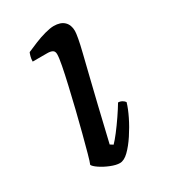

<svg xmlns="http://www.w3.org/2000/svg" viewBox="-133 -566 555 632"><g transform="rotate(-30 144.5 -250.0)"><path d="M136 0Q122 0 102 -8Q82 -16 66.5 -26.5Q51 -37 48 -44Q52 -53 59.5 -80.5Q67 -108 77 -146Q87 -184 97 -225Q107 -266 116 -305Q125 -344 130.5 -372.5Q136 -401 136 -414Q136 -425 129 -429Q122 -433 109 -433H54Q54 -443 56.5 -452Q59 -461 61 -465Q77 -472 97.5 -480.5Q118 -489 138.5 -494.5Q159 -500 172 -500Q198 -500 211.5 -487Q225 -474 225 -451Q225 -443 221.5 -423.5Q218 -404 210.5 -374Q203 -344 192.5 -301Q182 -258 168 -200.5Q154 -143 137 -70L148 -63Q158 -73 173 -92.5Q188 -112 204 -135.5Q220 -159 230 -176Q238 -176 245 -172Q252 -168 255 -163Q249 -142 235.5 -114.5Q222 -87 204.5 -60.5Q187 -34 169.5 -17Q152 0 136 0Z"/></g></svg>

Font: Texturina Medium 12pt
Style: Italic
Weight: 400
Italic angle: -11°
Version: Version 1.002